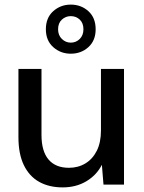

<svg xmlns="http://www.w3.org/2000/svg" viewBox="-20 -801 626 833"><path d="M252 12Q193 12 150 -12Q107 -36 83.5 -84.5Q60 -133 60 -206V-502H160V-216Q160 -145 190.5 -109Q221 -73 279 -73Q319 -73 350.5 -92Q382 -111 400 -147Q418 -183 418 -235V-502H518V0H429L422 -86Q399 -41 354.5 -14.5Q310 12 252 12ZM287 -568Q243 -568 211 -596.5Q179 -625 179 -674Q179 -724 211 -752.5Q243 -781 287 -781Q332 -781 363.5 -752.5Q395 -724 395 -674Q395 -625 363.5 -596.5Q332 -568 287 -568ZM287 -616Q310 -616 326 -632Q342 -648 342 -674Q342 -701 326 -716Q310 -731 287 -731Q265 -731 248.5 -716Q232 -701 232 -674Q232 -648 248.5 -632Q265 -616 287 -616Z"/></svg>

Font: DM Sans 16pt Medium
Style: Regular
Weight: 500
Version: Version 4.004;gftools[0.9.30]